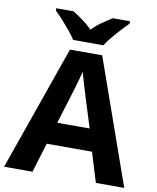

<svg xmlns="http://www.w3.org/2000/svg" viewBox="-99 -1010 888 1086"><g transform="rotate(10 345.0 -467.0)"><path d="M527 0 475 -170H215L163 0H0L252 -717H437L690 0ZM387 -463Q382 -480 374 -506Q366 -532 358 -559Q350 -586 345 -606Q340 -586 331.5 -556.5Q323 -527 315.5 -500.5Q308 -474 304 -463L253 -297H439ZM260 -774Q246 -797 223.5 -824Q201 -851 177.5 -877Q154 -903 135 -921V-934H234Q260 -918 290 -896.5Q320 -875 346 -848Q372 -875 403 -896.5Q434 -918 460 -934H559V-921Q541 -903 517 -877Q493 -851 470.5 -824Q448 -797 434 -774Z"/></g></svg>

Font: Noto Sans Ol Chiki
Style: Regular
Weight: 400
Designer: Monotype Design Team, Lewis McGuffie
Foundry: Monotype Imaging Inc.
Version: Version 2.003